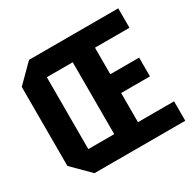

<svg xmlns="http://www.w3.org/2000/svg" viewBox="-153 -864 1039 1027"><g transform="rotate(-30 366.5 -350.0)"><path d="M42 -106V-594L148 -700H699V-580H486V-416H664V-300H486V-120H709V0H148ZM184 -572V-128H344V-572Z"/></g></svg>

Font: Tektur SemiCondensed SemiBold
Style: Regular
Weight: 600
Width: 4
Designer: Adam Jagosz
Foundry: Adam Jagosz
Version: Version 1.005;gftools[0.9.30]